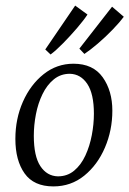

<svg xmlns="http://www.w3.org/2000/svg" viewBox="-20 -654 463 687"><path d="M171 13Q101 13 68 -33.5Q35 -80 35 -157Q35 -229 62 -290Q89 -351 136 -388.5Q183 -426 243 -426Q313 -426 347.5 -377.5Q382 -329 382 -258Q382 -188 355.5 -126Q329 -64 281.5 -25.5Q234 13 171 13ZM187 -23Q221 -23 245.5 -43.5Q270 -64 285.5 -97.5Q301 -131 308.5 -170.5Q316 -210 316 -247Q316 -318 292.5 -353.5Q269 -389 230 -390Q197 -390 172.5 -370Q148 -350 132 -317Q116 -284 108.5 -245Q101 -206 101 -168Q101 -95 124.5 -59.5Q148 -24 187 -23ZM142 -477 249 -634 293 -602Q280 -582 256 -554Q232 -526 206.5 -500Q181 -474 161 -459ZM264 -480 381 -630 423 -594Q409 -575 383.5 -548.5Q358 -522 330.5 -498.5Q303 -475 282 -461Z"/></svg>

Font: Yrsa Light
Style: Italic
Weight: 300
Italic angle: -7.10001°
Designer: Anna Giedrys (Yrsa+Rasa design), David Brezina (Yrsa art-direction, Rasa art-direction, design)
Foundry: Rosetta Type Foundry
Version: Version 2.004